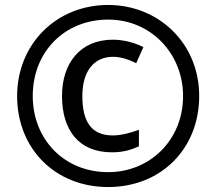

<svg xmlns="http://www.w3.org/2000/svg" viewBox="-20 -744 872 774"><path d="M416 10C629 10 783 -144 783 -357C783 -570 619 -724 416 -724C205 -724 49 -564 49 -357C49 -144 203 10 416 10ZM416 -50C239 -50 112 -182 112 -357C112 -536 241 -665 416 -665C590 -665 718 -526 718 -357C718 -178 583 -50 416 -50ZM431 -130C478 -130 508 -140 540 -154V-221C507 -208 466 -198 435 -198C347 -198 312 -255 312 -357C312 -455 357 -515 436 -515C464 -515 496 -506 529 -489L558 -554C521 -573 476 -584 435 -584C303 -584 230 -489 230 -357C230 -220 297 -130 431 -130Z"/></svg>

Font: Noto Sans Arabic UI SmBd
Style: Regular
Weight: 600
Designer: Monotype Design Team, Nadine Chahine and Nizar Qandah
Foundry: Monotype Imaging Inc.
Version: Version 2.010